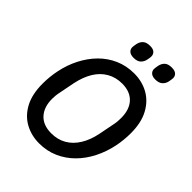

<svg xmlns="http://www.w3.org/2000/svg" viewBox="-250 -1037 1187 1187"><g transform="rotate(45 343.0 -444.0)"><path d="M302 12Q234 12 178 -18.5Q122 -49 89 -110.5Q56 -172 56 -265Q56 -295 59 -324.5Q62 -354 68 -383Q82 -452 112.5 -511.5Q143 -571 187 -615.5Q231 -660 288 -685Q345 -710 412 -710Q481 -710 536.5 -679.5Q592 -649 625.5 -587.5Q659 -526 659 -433Q659 -404 656 -374Q653 -344 647 -315Q633 -247 602.5 -187Q572 -127 527.5 -82.5Q483 -38 426 -13Q369 12 302 12ZM311 -85Q367 -85 410 -110Q453 -135 482 -182Q511 -229 524 -294L544 -396Q548 -414 549 -429.5Q550 -445 550 -458Q550 -531 512 -572Q474 -613 404 -613Q349 -613 305.5 -588Q262 -563 233.5 -516.5Q205 -470 191 -404L171 -302Q167 -284 165.5 -268.5Q164 -253 164 -240Q164 -168 202 -126.5Q240 -85 311 -85ZM341 -775Q315 -775 302 -786.5Q289 -798 289 -816Q289 -821 290 -827Q291 -833 293 -846Q298 -871 314 -885.5Q330 -900 362 -900Q388 -900 400.5 -888.5Q413 -877 413 -859Q413 -855 412.5 -848.5Q412 -842 409 -829Q405 -806 389 -790.5Q373 -775 341 -775ZM530 -775Q505 -775 492 -786.5Q479 -798 479 -816Q479 -821 480 -827Q481 -833 483 -846Q488 -871 503.5 -885.5Q519 -900 551 -900Q578 -900 590.5 -888.5Q603 -877 603 -859Q603 -855 602 -848.5Q601 -842 599 -829Q595 -806 578.5 -790.5Q562 -775 530 -775Z"/></g></svg>

Font: IBM Plex Sans Medium
Style: Italic
Weight: 500
Italic angle: -11.31°
Designer: Mike Abbink, Paul van der Laan, Pieter van Rosmalen
Foundry: Bold Monday
Version: Version 3.201